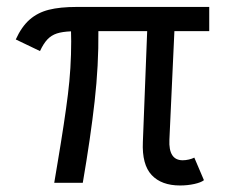

<svg xmlns="http://www.w3.org/2000/svg" viewBox="-20 -538 672 565"><path d="M400.4 -120.1 413.1 -446.3H269.5Q270.5 -346.2 258.5 -240Q246.6 -133.8 223.6 0H139.6L149.4 -58.6Q170.4 -183.1 179.9 -260.3Q189.5 -337.4 189.5 -416Q189.5 -435.5 189 -445.8Q163.6 -444.8 147.2 -439.5Q130.9 -434.1 119.4 -421.9Q107.9 -409.7 97.7 -387.7L26.4 -421.9Q43.5 -459.5 67.1 -480.2Q90.8 -501 123.8 -509.3Q156.7 -517.6 206.1 -517.6H595.7V-446.3H493.2L478.5 -127Q475.6 -66.4 517.6 -66.4Q526.4 -66.4 535.9 -68.6Q545.4 -70.8 551.8 -74.2L580.1 -7.8Q571.8 -1 551.8 3.4Q531.7 7.8 509.8 7.8Q455.1 7.8 426.3 -22.9Q397.5 -53.7 400.4 -120.1Z"/></svg>

Font: Reddit Sans Vanilla
Style: Regular
Weight: 400
Designer: Stephen Hutchings
Foundry: Reddit
Version: Version 1.013